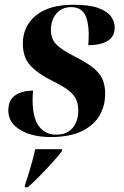

<svg xmlns="http://www.w3.org/2000/svg" viewBox="-20 -566 521 807"><path d="M194 10Q115 10 65 -20Q15 -50 15 -101Q15 -146 44 -165.5Q73 -185 119 -185Q117 -164 117 -148Q117 -71 143.5 -35.5Q170 0 216 0Q262 0 285.5 -28.5Q309 -57 309 -101Q309 -144 285.5 -170Q262 -196 204 -224Q144 -253 110 -288Q76 -323 76 -383Q76 -455 130.5 -500.5Q185 -546 289 -546Q355 -546 392.5 -532.5Q430 -519 446 -497.5Q462 -476 462 -451Q462 -411 431.5 -393.5Q401 -376 351 -376Q352 -389 352.5 -401Q353 -413 353 -424Q352 -479 335.5 -507.5Q319 -536 279 -536Q240 -536 217 -509Q194 -482 194 -440Q194 -402 217.5 -378.5Q241 -355 297 -327Q362 -295 392 -262Q422 -229 422 -172Q422 -121 398 -80Q374 -39 323.5 -14.5Q273 10 194 10ZM85 212Q97 176 108.5 137Q120 98 128 61H242L239 71Q224 91 198 119.5Q172 148 145 175.5Q118 203 97 221H84Z"/></svg>

Font: Noto Serif Display SemiCondensed
Style: Bold Italic
Weight: 700
Width: 4
Italic angle: -12°
Designer: Monotype Design Team
Foundry: Monotype Imaging Inc.
Version: Version 2.009